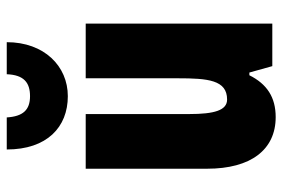

<svg xmlns="http://www.w3.org/2000/svg" viewBox="-154 -673 837 569"><g transform="rotate(-90 264.5 -388.5)"><path d="M424 -787H329C327 -736 304 -718 264 -718C223 -718 204 -739 201 -787H106C106 -668 172 -606 264 -606C353 -606 424 -676 424 -787ZM479 -553H317V-280C317 -191 312 -134 254 -134C222 -134 211 -172 211 -246V-553H49V-193C49 -64 105 10 202 10C261 10 300 -16 326 -68H334L353 0H479Z"/></g></svg>

Font: Noto Sans Thai ExtCond Blk
Style: Regular
Weight: 900
Width: 2
Designer: Monotype Design Team
Foundry: Monotype Imaging Inc.
Version: Version 2.002